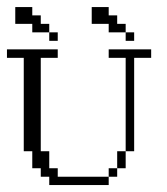

<svg xmlns="http://www.w3.org/2000/svg" viewBox="-20 -532 479 552"><path d="M292.5 -23.9V-48.3H316.9V-23.9ZM316.9 -48.3V-97.2H341.3V-48.3ZM121.6 0V-23.9H97.2V-48.3H72.8V-97.2H48.3V-365.7H0V-390.1H146V-365.7H97.2V-97.2H121.6V-48.3H146V-23.9H292.5V0ZM341.3 -97.2V-365.7H292.5V-390.1H414.6V-365.7H365.7V-97.2ZM121.6 -414.6V-439H146V-414.6ZM341.3 -414.6V-439H365.7V-414.6ZM72.8 -439V-463.4H23.9V-511.7H72.8V-487.8H97.2V-463.4H121.6V-439ZM292.5 -439V-463.4H243.7V-511.7H292.5V-487.8H316.9V-463.4H341.3V-439Z"/></svg>

Font: FS Mondwest Regular
Style: Regular
Weight: 400
Designer: NZWStudios2024
Foundry: https://fontstruct.com
Version: Version 1.0